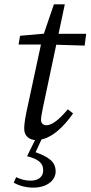

<svg xmlns="http://www.w3.org/2000/svg" viewBox="-20 -629 415 880"><path d="M65 -425H204L368 -420L375 -474H208V-477L72 -465L65 -425ZM100 -110C92 -69 91 -52 91 -38C91 -4 117 13 145 13C213 13 273 -49 315 -109L291 -128C250 -80 219 -55 192 -55C180 -55 168 -63 168 -79C168 -89 171 -110 177 -137L277 -609H227L174 -454L100 -110ZM104 87C151 99 178 115 178 152C178 182 155 199 120 199C95 199 76 193 54 183L43 208C64 221 98 231 132 231C196 231 235 197 235 157C235 110 201 89 133 65L135 86L175 0H147L104 87Z"/></svg>

Font: Source Serif Variable
Style: Italic
Weight: 389
Italic angle: -12°
Designer: Frank Grießhammer
Foundry: Adobe Systems Incorporated
Version: Version 3.001;hotconv 1.0.111;makeotfexe 2.5.65597